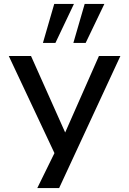

<svg xmlns="http://www.w3.org/2000/svg" viewBox="-20 -784 663 984"><path d="M171 180 279 -40V43L25 -497H139L314 -105L487 -497H597L283 180ZM356 -564 414 -764H515L419 -564ZM200 -564 258 -764H359L264 -564Z"/></svg>

Font: Nunito Sans 7pt SemiExpanded Medium
Style: Regular
Weight: 500
Width: 6
Designer: Vernon Adams
Foundry: Vernon Adams
Version: Version 3.101;gftools[0.9.27]